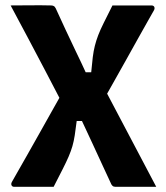

<svg xmlns="http://www.w3.org/2000/svg" viewBox="-20 -721 640 741"><path d="M425 0Q422 0 419 -1Q416 -2 414 -4Q412 -6 410 -9Q398 -35 378 -78Q358 -121 336 -169Q314 -217 294 -259L222 -319Q189 -383 155.5 -446.5Q122 -510 88.5 -573.5Q55 -637 21 -700Q62 -700 99.5 -700.5Q137 -701 177 -700Q182 -700 185.5 -698.5Q189 -697 191 -695Q193 -693 195 -689Q214 -648 233 -606.5Q252 -565 272.5 -523Q293 -481 313 -437L380 -385Q431 -289 481.5 -192.5Q532 -96 583 0Q544 0 503.5 0Q463 0 425 0ZM565 -700Q570 -700 573 -697.5Q576 -695 576.5 -690.5Q577 -686 574 -681Q569 -672 553 -644Q537 -616 514.5 -575.5Q492 -535 466.5 -489.5Q441 -444 416 -399.5Q391 -355 370 -318L272 -442H332Q335 -476 338 -500Q341 -524 346 -544Q351 -564 359 -585Q367 -606 380.5 -633Q394 -660 414 -700Q452 -700 490 -700Q528 -700 565 -700ZM34 0Q30 0 27 -2.5Q24 -5 23.5 -9.5Q23 -14 26 -19Q31 -28 47 -56Q63 -84 86 -124.5Q109 -165 134.5 -210.5Q160 -256 185 -300.5Q210 -345 231 -382L336 -254H276Q272 -222 268.5 -199Q265 -176 259.5 -157Q254 -138 245 -117Q236 -96 222 -68.5Q208 -41 187 0Q150 0 111 0Q72 0 34 0Z"/></svg>

Font: Recursive ExtraBold
Style: Regular
Weight: 800
Version: Version 1.085